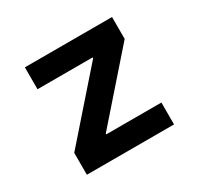

<svg xmlns="http://www.w3.org/2000/svg" viewBox="-117 -662 834 805"><g transform="rotate(-30 300.0 -260.0)"><path d="M89 0V-106L356 -410V-414H89V-520H511V-414L244 -110V-106H511V0Z"/></g></svg>

Font: M PLUS Code Latin Expanded SemiBold
Style: Regular
Weight: 600
Width: 7
Designer: Coji Morishita
Foundry: UNDERFOREST DESIGN
Version: Version 1.002; ttfautohint (v1.8.3)